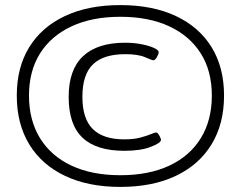

<svg xmlns="http://www.w3.org/2000/svg" viewBox="-20 -730 928 755"><path d="M453 5Q327 5 235.5 -38.5Q144 -82 95 -162.5Q46 -243 46 -354Q46 -465 95 -544.5Q144 -624 235.5 -667Q327 -710 453 -710Q580 -710 671.5 -667Q763 -624 812 -544.5Q861 -465 861 -354Q861 -243 812 -162.5Q763 -82 671.5 -38.5Q580 5 453 5ZM453 -41Q565 -41 645.5 -78.5Q726 -116 769.5 -186.5Q813 -257 813 -354Q813 -451 769.5 -520Q726 -589 645.5 -626.5Q565 -664 453 -664Q342 -664 261.5 -626.5Q181 -589 137.5 -520Q94 -451 94 -354Q94 -257 137.5 -186.5Q181 -116 261.5 -78.5Q342 -41 453 -41ZM469 -137Q359 -137 304.5 -188.5Q250 -240 250 -349Q250 -456 306.5 -509Q363 -562 472 -562Q507 -562 537 -556Q567 -550 585.5 -541.5Q604 -533 604 -525Q604 -518 597 -505.5Q590 -493 583 -493Q578 -493 550.5 -505Q523 -517 473 -517Q387 -517 345.5 -477Q304 -437 304 -349Q304 -263 345 -222.5Q386 -182 469 -182Q506 -182 532 -189Q558 -196 573.5 -202.5Q589 -209 594 -209Q600 -209 606.5 -197Q613 -185 613 -180Q613 -168 573 -152.5Q533 -137 469 -137Z"/></svg>

Font: Asap Expanded Expanded Regular
Style: Italic
Weight: 400
Width: 7
Italic angle: -6°
Designer: Pablo Cosgaya
Foundry: Omnibus-Type
Version: Version 3.001; ttfautohint (v1.8.4.7-5d5b)